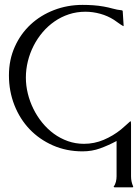

<svg xmlns="http://www.w3.org/2000/svg" viewBox="-20 -618 581 797"><path d="M334.5 -569.3Q298.3 -569.3 265.9 -558.6Q233.4 -547.9 206.1 -528.8Q178.7 -509.8 156.7 -483.9Q134.8 -458 119.4 -427.7Q104 -397.5 95.7 -363.8Q87.4 -330.1 87.4 -295.9Q87.4 -262.7 95.5 -229.7Q103.5 -196.8 118.7 -166Q133.8 -135.3 155.3 -108.9Q176.8 -82.5 203.4 -63Q230 -43.5 261.7 -32.2Q293.5 -21 328.6 -21Q371.6 -21 410.6 -37.6Q449.7 -54.2 482.4 -80.6Q492.7 -88.9 502.2 -97.9Q511.7 -106.9 521.5 -115.2L523.4 -111.8Q523.4 -108.9 523.7 -106.2Q523.9 -103.5 523.9 -100.6V113.8Q523.9 136.2 532.7 155.8V158.7Q532.2 158.7 531 159.2Q529.8 159.7 529.3 159.7H455.1L451.7 157.2V156.7Q458.5 147.9 461.2 136.5Q463.9 125 463.9 113.8V-32.7Q430.2 -14.6 396 -2.2Q361.8 10.3 322.8 10.3Q255.9 10.3 199.7 -14.4Q143.6 -39.1 103 -81.5Q62.5 -124 39.8 -181.6Q17.1 -239.3 17.1 -305.2Q17.1 -369.6 41.3 -423.6Q65.4 -477.5 106.9 -516.1Q148.4 -554.7 204.1 -576.2Q259.8 -597.7 322.8 -597.7Q344.7 -597.7 366.7 -596.2Q388.7 -594.7 410.6 -590.8Q429.7 -587.4 448 -582.3Q466.3 -577.1 485.8 -575.2L489.3 -573.2L493.2 -511.7L492.2 -509.3Q481.9 -515.1 472.4 -522Q462.9 -528.8 453.1 -535.6Q427.2 -552.2 396.2 -560.8Q365.2 -569.3 334.5 -569.3Z"/></svg>

Font: CAT Linz
Style: Regular
Weight: 400
Designer: Peter Wiegel
Foundry: Peter Wiegel
Version: Version 1.08